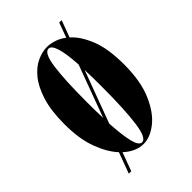

<svg xmlns="http://www.w3.org/2000/svg" viewBox="-190 -631 753 753"><g transform="rotate(-45 186.5 -254.0)"><path d="M62.5 52 94.5 -35Q63.5 -68 42.2 -125Q21 -182 21 -263.5Q21 -338.5 37 -389.2Q53 -440 78 -470.2Q103 -500.5 131.8 -513.5Q160.5 -526.5 186.5 -526.5Q204.5 -526.5 225.2 -520Q246 -513.5 266 -498.5L288.5 -560H302L276 -490Q308 -462 330.2 -407.2Q352.5 -352.5 352.5 -263.5Q352.5 -171.5 326.2 -110.5Q300 -49.5 261.5 -19.2Q223 11 186.5 11Q144 11 104.5 -25L76 52ZM144.5 -263.5Q144.5 -213 146 -173.5L226 -390Q218 -517.5 186.5 -517.5Q163 -517.5 153.8 -451.8Q144.5 -386 144.5 -263.5ZM186.5 2Q210 2 219.5 -68.2Q229 -138.5 229 -263.5Q229 -317.5 227.5 -358L147 -141Q151 -72.5 160.2 -35.2Q169.5 2 186.5 2Z"/></g></svg>

Font: Imbue 100pt
Style: Bold
Weight: 700
Designer: Tyler Finck
Foundry: Etcetera Type Company
Version: Version 1.102; ttfautohint (v1.8.3)